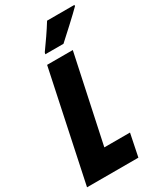

<svg xmlns="http://www.w3.org/2000/svg" viewBox="-235 -1010 914 1088"><g transform="rotate(-30 222.5 -465.5)"><path d="M167 -771H286C313 -795 419 -892 449 -923L450 -931H271C239 -879 205 -831 170 -782ZM-5 0H331L361 -147H193L314 -714H146Z"/></g></svg>

Font: Noto Sans UI Condensed Black
Style: Italic
Weight: 900
Width: 3
Italic angle: -192°
Designer: Monotype Design Team
Foundry: Monotype Imaging Inc.
Version: Version 1.901